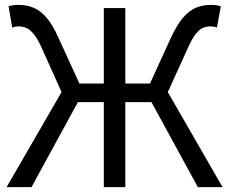

<svg xmlns="http://www.w3.org/2000/svg" viewBox="-20 -766 938 786"><path d="M7 0 232 -389 153 -565Q135 -606 118.5 -626Q102 -646 87 -652Q72 -658 56 -658Q52 -658 44.5 -657Q37 -656 30 -653L15 -740Q32 -746 55 -746Q88 -746 116 -735Q144 -724 169.5 -695Q195 -666 220 -610L305 -424H405V-733H493V-424H594L679 -610Q705 -666 730.5 -695Q756 -724 783.5 -735Q811 -746 844 -746Q868 -746 884 -740L868 -653Q862 -656 854.5 -657Q847 -658 842 -658Q826 -658 811 -652Q796 -646 780.5 -626Q765 -606 747 -565L667 -389L891 0H790L600 -348H493V0H405V-348H299L109 0Z"/></svg>

Font: Chocolate Classical Sans
Style: Regular
Weight: 400
Designer: 田海東、宇文滿月
Foundry: Moonlit Owen
Version: Version 1.001